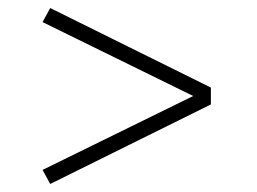

<svg xmlns="http://www.w3.org/2000/svg" viewBox="-20 -579 640 478"><path d="M105 -121 86 -156 461 -340 86 -524 105 -559 505 -361V-319Z"/></svg>

Font: Iosevka Curly XLtEx
Style: Regular
Weight: 200
Width: 7
Monospace: yes
Designer: Belleve Invis
Foundry: Belleve Invis
Version: Version 11.1.0; ttfautohint (v1.8.3)